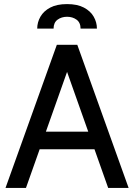

<svg xmlns="http://www.w3.org/2000/svg" viewBox="-20 -919 656 939"><path d="M458 -189H158V-275H458ZM294 -607H322L107 0H7L258 -700H358L609 0H509ZM308 -899Q358 -899 390.2 -882Q422.5 -865 438.2 -837.5Q454 -810 454 -779H374Q374 -808.5 354.5 -822.8Q335 -837 308 -837Q281 -837 261.5 -822.8Q242 -808.5 242 -779H162Q162 -810 177.8 -837.5Q193.5 -865 225.8 -882Q258 -899 308 -899Z"/></svg>

Font: Cabin Resolve
Style: Regular-Resolve
Weight: 400
Designer: Pablo Impallari
Foundry: Pablo Impallari. http://www.impallari.com Igino Marini. http://www.ikern.com
Version: Version 3.001